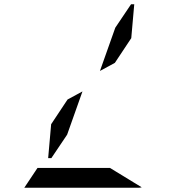

<svg xmlns="http://www.w3.org/2000/svg" viewBox="-20 -881 856 901"><path d="M449 -548 521 -751 595 -861H610L596 -702L519 -586ZM496 -93 645 -2Q637 0 632 0H96H94L156 -93H159H190H326H418ZM367 -452 295 -249 221 -139H206L220 -298L297 -414Z"/></svg>

Font: DSEG14 Modern Mini
Style: Italic
Weight: 400
Italic angle: -5°
Designer: Keshikan(Twitter:@keshinomi_88pro)
Version: Version 0.46